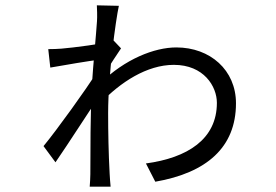

<svg xmlns="http://www.w3.org/2000/svg" viewBox="-20 -665 1040 723"><path d="M529.5 -49.5 564.8 19.3C757.3 -14.2 868.6 -109.5 868.6 -276C868.6 -401.3 771.1 -486.4 644.1 -486.4C561.1 -486.4 450.4 -442.4 358 -351.8L357.6 -275.9C433.3 -355.5 533.3 -420.8 634.7 -420.8C747.5 -420.8 796.7 -339.7 796.7 -277.8C796.7 -140.7 685.9 -70.7 529.5 -49.5ZM345.2 -585C342.6 -542.2 330.7 -419.9 326.1 -346.1C319.9 -239.7 320.6 -87.2 320.2 -8.8C320.2 3.2 318.8 26 317.8 37.9H396.5C395.1 22.8 393.5 3.2 392.9 -10.6C388.7 -88 387.2 -167.3 387.2 -239.5C387.2 -381.7 416 -590.5 427.6 -643.1L344.7 -644.9C345.4 -634.4 346.6 -602.3 345.2 -585ZM350.7 -439.9 341.8 -419.7 340.2 -386.7C308.4 -334.2 192.9 -173.9 143.9 -114.8L188.9 -53.8C237.5 -124.1 315.4 -246.2 354 -302.3L380.6 -396.9C394.6 -421.5 421.8 -462.2 435.8 -482.9L407.7 -512.5C368.6 -499.3 255.9 -485.6 210.9 -481.8C194.3 -480.6 180.8 -480 161.7 -480L169.4 -410.5C224.2 -420.5 320.6 -436.2 350.7 -439.9Z"/></svg>

Font: Source Han Sans JP VF
Style: Regular
Weight: 250
Designer: Ryoko NISHIZUKA 西塚涼子 (kana, bopomofo & ideographs); Paul D. Hunt (Latin, Greek & Cyrillic); Sandoll Communications 산돌커뮤니
Foundry: Adobe
Version: Version 2.004;hotconv 1.0.118;makeotfexe 2.5.65603